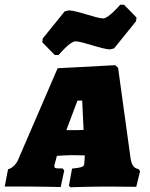

<svg xmlns="http://www.w3.org/2000/svg" viewBox="-41 -789 635 813"><path d="M191 -556H207C207 -556 255 -614 279 -614C308 -614 391 -580 425 -580L442 -584L535 -699L537 -715L484 -769H468C468 -769 419 -711 396 -711C367 -711 284 -745 250 -745L233 -741L140 -626L138 -610ZM511 -125 459 -502 447 -513 203 -500 35 -111C26 -91 10 -77 -7 -72L-21 1H89C138 1 216 3 216 3L231 -67L224 -76H205C194 -76 189 -78 189 -85C189 -89 190 -94 193 -103L200 -129C197 -129 248 -132 261 -132L318 -131L317 -110C317 -105 316 -102 316 -99C316 -83 309 -80 264 -75L251 -3L257 4C257 4 339 1 418 1C465 1 536 2 536 2L552 -64L546 -73C527 -76 515 -89 511 -125ZM240 -238 287 -363H307L313 -239C295 -238 288 -238 276 -238Z"/></svg>

Font: Alegreya SC Black
Style: Italic
Weight: 900
Italic angle: -7°
Designer: Juan Pablo del Peral
Foundry: Huerta Tipografica
Version: Version 2.007;PS 002.007;hotconv 1.0.88;makeotf.lib2.5.64775